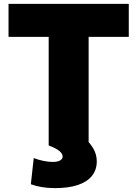

<svg xmlns="http://www.w3.org/2000/svg" viewBox="-20 -750 708 990"><path d="M231 0V-560H24V-730H644V-560H437V0ZM264 220Q193 220 139 200L154 65Q177 74 203.5 79.5Q230 85 252 85Q269 85 280 81.5Q291 78 297 72Q303 66 303 57Q303 42 285.5 28Q268 14 231 0L406 -50Q444 -14 461.5 16.5Q479 47 479 82Q479 126 454 157Q429 188 381 204Q333 220 264 220Z"/></svg>

Font: M PLUS 2 Black
Style: Regular
Weight: 900
Designer: Coji Morishita
Foundry: UNDERFOREST DESIGN
Version: Version 1.001